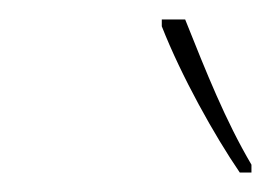

<svg xmlns="http://www.w3.org/2000/svg" viewBox="-20 -783 278 197"><path d="M226 -606H238V-614C211 -660 192 -708 170 -763H146V-756C166 -705 200 -644 226 -606Z"/></svg>

Font: Noto Sans ExtraCondensed Thin
Style: Italic
Weight: 100
Width: 2
Italic angle: -12°
Designer: Monotype Design Team
Foundry: Monotype Imaging Inc.
Version: Version 2.013